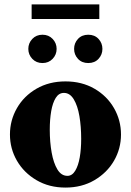

<svg xmlns="http://www.w3.org/2000/svg" viewBox="-20 -838 592 868"><path d="M276 10Q202 10 145 -23.5Q88 -57 56.5 -111.5Q25 -166 25 -230Q25 -294 56.5 -349Q88 -404 145 -437Q202 -470 276 -470Q350 -470 407 -437Q464 -404 495.5 -349Q527 -294 527 -230Q527 -166 495.5 -111.5Q464 -57 407 -23.5Q350 10 276 10ZM285 -43Q306 -43 320 -66Q334 -89 340.5 -126.5Q347 -164 347 -210Q347 -266 339 -313Q331 -360 313.5 -389Q296 -418 269 -418Q246 -418 232 -395.5Q218 -373 211.5 -335.5Q205 -298 205 -251Q205 -196 213.5 -148.5Q222 -101 239.5 -72Q257 -43 285 -43ZM172 -553Q144 -553 126 -572Q108 -591 108 -617Q108 -643 126 -662Q144 -681 172 -681Q200 -681 218 -662Q236 -643 236 -617Q236 -591 218 -572Q200 -553 172 -553ZM379 -553Q350 -553 332.5 -572Q315 -591 315 -617Q315 -643 332.5 -662Q350 -681 379 -681Q408 -681 425.5 -662Q443 -643 443 -617Q443 -591 425.5 -572Q408 -553 379 -553ZM123 -752V-818H429V-752Z"/></svg>

Font: Spectral ExtraBold
Style: Regular
Weight: 800
Designer: Jean-Baptiste Levee
Foundry: Production Type
Version: Version 2.001